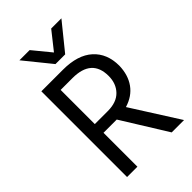

<svg xmlns="http://www.w3.org/2000/svg" viewBox="-262 -980 1077 1077"><g transform="rotate(-45 276.5 -442.0)"><path d="M254 -606H160V-335H263Q333 -335 369.5 -373Q406 -411 406 -471Q406 -606 254 -606ZM258 -266H160V3H78V-677H249Q366 -677 427.5 -621.5Q489 -566 489 -469Q487 -397 452 -348Q417 -299 351 -279L530 3H432L265 -266ZM319 -729H242L114 -887H195L282 -781L366 -887H447Z"/></g></svg>

Font: Hind Siliguri Fixed
Style: Regular
Weight: 400
Designer: Jyotish Sonowal
Foundry: Indian Type Foundry
Version: Version 1.001;October 28, 2021;FontCreator 12.0.0.2565 64-bi